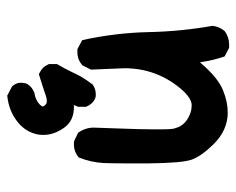

<svg xmlns="http://www.w3.org/2000/svg" viewBox="-82 -439 664 540"><g transform="rotate(90 250.0 -169.0)"><path d="M222.7 128.9Q213.9 118.2 212.9 108.4Q212.9 104.5 212.9 101.6Q212.9 94.7 214.8 89.4Q216.8 84 223.1 77.6Q229.5 71.3 240.2 66.4Q261.7 63.5 274.4 50.8Q279.3 45.9 279.3 42Q279.3 40 275.4 36.1Q271.5 31.2 264.6 31.2Q257.8 31.2 249 34.2Q223.6 43 188.5 53.7Q176.8 47.9 170.9 42Q165 36.1 160.2 25.4V2.9Q174.8 -22.5 182.6 -39.1Q190.4 -55.7 195.3 -64.5Q205.1 -81.1 217.8 -97.7Q230.5 -106.4 245.1 -106.4Q252 -106.4 254.4 -105.5Q256.8 -104.5 258.8 -103.5Q260.7 -102.5 262.7 -101.6Q274.4 -93.8 280.3 -79.1V-56.6L275.4 -44.9Q278.3 -44.9 281.2 -44.9Q320.3 -44.9 339.8 -16.6Q359.4 11.7 359.4 40Q359.4 47.9 358.4 55.7Q351.6 91.8 320.8 115.2Q290 138.7 249 142.6ZM338.9 -100.6Q338.9 -103.5 341.3 -168.9Q343.8 -234.4 343.8 -269.5Q343.8 -304.7 343.3 -311.5Q342.8 -318.4 342.3 -322.8Q341.8 -327.1 340.3 -330.6Q338.9 -334 337.9 -337.4Q336.9 -340.8 335 -343.8Q328.1 -355.5 316.4 -363.3Q296.9 -376 278.3 -376Q275.4 -376 272.5 -376Q252 -373 226.6 -341.8Q171.9 -274.4 171.9 -186.5L175.8 -92.8L164.1 -69.3Q148.4 -54.7 127 -54.7Q123 -54.7 118.2 -54.7L92.8 -68.4Q72.3 -162.1 70.3 -254.9Q68.4 -345.7 52.7 -434.6Q54.7 -454.1 67.4 -468.8Q84 -481.4 105.5 -481.4Q108.4 -481.4 114.3 -481.4L138.7 -468.8Q149.4 -438.5 155.3 -399.4Q199.2 -451.2 235.4 -464.8Q266.6 -477.5 296.9 -477.5Q346.7 -477.5 386.7 -436.5Q419.9 -402.3 429.2 -375.5Q438.5 -348.6 439.5 -254.9Q439.5 -224.6 439.5 -188Q439.5 -151.4 438.5 -127.9Q436.5 -92.8 422.9 -58.6Q407.2 -44.9 385.7 -44.9Q377.9 -44.9 376 -45.9L353.5 -56.6Q338.9 -77.1 338.9 -100.6Z"/></g></svg>

Font: JasonHandwriting2
Style: SemiBold
Weight: 600
Version: Version 1.04.7